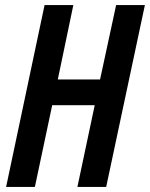

<svg xmlns="http://www.w3.org/2000/svg" viewBox="-20 -734 589 754"><path d="M4 0 155 -714H268L207 -422H373L436 -714H549L397 0H284L352 -321H185L117 0Z"/></svg>

Font: Noto Sans ExtraCondensed SemiBold
Style: Italic
Weight: 600
Width: 2
Italic angle: -12°
Designer: Monotype Design Team
Foundry: Monotype Imaging Inc.
Version: Version 2.013; ttfautohint (v1.8.4.7-5d5b)